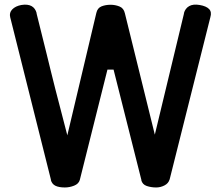

<svg xmlns="http://www.w3.org/2000/svg" viewBox="-20 -819 959 847"><path d="M792 -761 791 -760Q797 -782 814.5 -792Q832 -802 861 -797Q890 -792 902.5 -779Q915 -766 908 -743L728 -26V-27Q723 -10 705.5 -1Q688 8 669 8Q647 8 627.5 1.5Q608 -5 603 -25L604 -24L481 -512H454L332 -25Q327 -8 307 0Q287 8 266 8Q240 8 224.5 0.5Q209 -7 204 -26L205 -25L25 -743Q20 -763 34 -777.5Q48 -792 74 -797Q130 -806 142 -760L141 -761L186 -580Q195 -544 204 -506.5Q213 -469 224 -426.5Q235 -384 248 -334Q261 -284 277 -222L405 -762Q410 -784 428 -791Q446 -798 468 -798Q488 -798 507 -790.5Q526 -783 531 -760L663 -225Z"/></svg>

Font: Gugi
Style: Regular
Weight: 400
Designer: HBKIM, TJKIM
Foundry: TAE System & Typefaces Co.
Version: Version 3.00